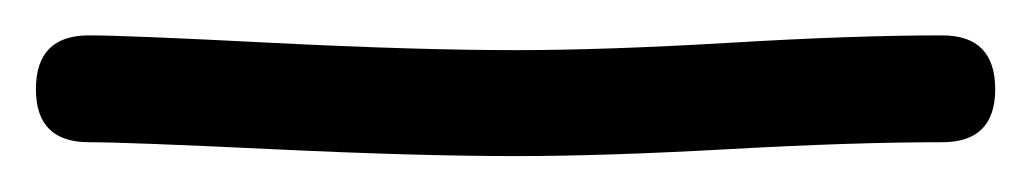

<svg xmlns="http://www.w3.org/2000/svg" viewBox="-50 -80 580 108"><path d="M-29.8 -29.8Q-29.8 -60.1 0 -60.1Q21.5 -60.1 103 -55.9Q184.6 -51.8 240.2 -51.8Q290 -51.8 359.9 -55.9Q429.7 -60.1 480 -60.1Q509.8 -60.1 509.8 -29.8Q509.8 0 480 0Q429.7 0 359.9 3.9Q290 7.8 240.2 7.8Q184.6 7.8 103 3.9Q21.5 0 0 0Q-29.8 0 -29.8 -29.8Z"/></svg>

Font: Pecita
Style: Book
Weight: 400
Width: 6
Version: Version 3.4.1